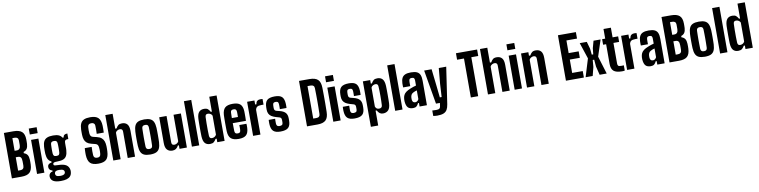

<svg xmlns="http://www.w3.org/2000/svg" viewBox="-12 -1965 13156 3329"><g transform="rotate(-10 6566.0 -300.0)"><path d="M43 0V-800H211.5Q312.5 -800 359 -758.5Q405.5 -717 406 -621.5Q406 -598.5 406 -579.2Q406 -560 405 -541.5Q402 -490.5 382.8 -460.2Q363.5 -430 322.5 -416.5V-393.5Q365 -380 384.5 -349.5Q404 -319 406 -266Q407 -242.5 407 -222.5Q407 -202.5 406 -178.5Q402 -83.5 357.5 -41.8Q313 0 212 0ZM172.5 -114H212Q243.5 -114 260.2 -130.8Q277 -147.5 277 -180Q277.5 -201 277.5 -220.2Q277.5 -239.5 277 -260Q277 -308.5 261.2 -328.8Q245.5 -349 211 -349H172.5ZM172.5 -463H211.5Q243.5 -463 260 -484Q276.5 -505 277 -545Q277 -566.5 277 -586.8Q277 -607 277 -628Q276.5 -656.5 260 -671.2Q243.5 -686 211.5 -686H172.5Z M481 -695.5V-800H619.5V-695.5ZM486 0V-600H615V0Z M873.5 192Q789.5 192 746.8 169Q704 146 695.5 102Q694 96 693.2 86.8Q692.5 77.5 693.5 68.5Q696.5 44.5 713.2 26.2Q730 8 759 4.5V-14.5Q733 -19 717.5 -33.5Q702 -48 698.5 -71Q698 -77.5 698 -84.5Q698 -91.5 698.5 -99.5Q701 -121 720.2 -134.5Q739.5 -148 769 -152V-171Q729.5 -189 710.5 -224.5Q691.5 -260 687.5 -318Q687 -338 686.5 -353.8Q686 -369.5 686 -383.5Q686 -397.5 686.5 -412Q687 -426.5 687.5 -443.5Q691 -501 709.5 -537.5Q728 -574 767.8 -591.5Q807.5 -609 874 -609Q936.5 -609 973.2 -593.2Q1010 -577.5 1030.5 -543H1049.5Q1053 -573 1071 -586.5Q1089 -600 1125 -600V-502H1109Q1085 -502 1071.5 -490Q1058 -478 1058 -447.5V-412Q1058 -399.5 1058 -388.8Q1058 -378 1058.2 -367.5Q1058.5 -357 1058.2 -345Q1058 -333 1057 -318Q1053 -258 1034.2 -221.2Q1015.5 -184.5 976.5 -168.2Q937.5 -152 873 -152Q827.5 -152 810.5 -145Q793.5 -138 793.5 -121.5V-118Q793.5 -107.5 798 -101.2Q802.5 -95 818.5 -92Q834.5 -89 870.5 -88.5Q968.5 -87 1014 -57.5Q1059.5 -28 1068 30Q1070 39.5 1070 49.8Q1070 60 1068 73Q1064 114 1041.2 140.2Q1018.5 166.5 976.8 179.2Q935 192 873.5 192ZM876.5 103Q903 103 921.2 98.5Q939.5 94 950 85.2Q960.5 76.5 964 63.5Q966.5 55.5 966 48.8Q965.5 42 963.5 35Q959.5 21.5 948.8 13.5Q938 5.5 920 1.8Q902 -2 876.5 -2.5Q837.5 -3 818.8 6Q800 15 795 35Q793 42 793.2 49.5Q793.5 57 795 63.5Q798 77 807.5 85.8Q817 94.5 834 98.8Q851 103 876.5 103ZM872.5 -249Q905.5 -249 917 -262.5Q928.5 -276 930 -300Q931 -314.5 931.8 -335.5Q932.5 -356.5 932.5 -379.5Q932.5 -402.5 931.8 -423.8Q931 -445 930 -460.5Q928.5 -487 916.2 -499.5Q904 -512 872.5 -512Q841 -512 828 -499.2Q815 -486.5 814 -459Q813 -434 812.5 -412.2Q812 -390.5 812 -371Q812 -351.5 812.5 -334.5Q813 -317.5 814 -303Q816 -279.5 826.8 -264.2Q837.5 -249 872.5 -249Z M1564 9Q1464.5 9 1422 -33.5Q1379.5 -76 1375 -174.5Q1374.5 -194 1374.5 -215Q1374.5 -236 1375.5 -256.8Q1376.5 -277.5 1378.5 -297.5H1500Q1498 -259 1497.8 -221.2Q1497.5 -183.5 1500 -151Q1502.5 -124 1517.8 -110.2Q1533 -96.5 1564 -96.5Q1594.5 -96.5 1608.5 -110.2Q1622.5 -124 1625 -151Q1627 -171 1627.8 -189Q1628.5 -207 1627.8 -225.5Q1627 -244 1625 -264.5Q1623.5 -289.5 1612.8 -308.5Q1602 -327.5 1577 -334L1502.5 -353Q1454 -365.5 1426 -389.2Q1398 -413 1385.8 -449Q1373.5 -485 1372 -534Q1371.5 -558.5 1371.5 -581.2Q1371.5 -604 1372 -626.5Q1374.5 -692 1393.8 -732.2Q1413 -772.5 1454.2 -790.8Q1495.5 -809 1564 -809Q1660.5 -809 1703.8 -766.8Q1747 -724.5 1751 -626.5Q1752 -603.5 1751.5 -570Q1751 -536.5 1749.5 -505.5H1625.5Q1627 -541.5 1627.5 -577.8Q1628 -614 1626.5 -650Q1625.5 -676.5 1609.2 -690Q1593 -703.5 1564 -703.5Q1533 -703.5 1518.5 -690Q1504 -676.5 1501 -650Q1498.5 -621 1498.5 -592Q1498.5 -563 1501 -534Q1503.5 -508 1514.2 -490Q1525 -472 1552 -465.5L1617.5 -450Q1669 -437.5 1698.5 -412.8Q1728 -388 1740.8 -351Q1753.5 -314 1755 -264.5Q1755.5 -248 1755.5 -233.2Q1755.5 -218.5 1755.2 -204.2Q1755 -190 1754 -174.5Q1750 -76 1707.2 -33.5Q1664.5 9 1564 9Z M1828.5 0V-800H1957.5V-538H1980.5Q2000 -572.5 2022 -590.8Q2044 -609 2088 -609Q2146.5 -609 2179 -573Q2211.5 -537 2211.5 -453V0H2082.5V-463.5Q2082.5 -490 2070.2 -502.2Q2058 -514.5 2033.5 -514.5Q2011.5 -514.5 1989 -502Q1966.5 -489.5 1957.5 -467V0Z M2478.5 9Q2411.5 9 2371.8 -9.2Q2332 -27.5 2313.5 -67.8Q2295 -108 2291.5 -174Q2290.5 -197 2289.8 -229.8Q2289 -262.5 2289 -298.8Q2289 -335 2289.5 -368.8Q2290 -402.5 2291.5 -427Q2295 -492 2313.2 -532.2Q2331.5 -572.5 2371.2 -590.8Q2411 -609 2478.5 -609Q2546 -609 2585.2 -590.5Q2624.5 -572 2642.8 -531.8Q2661 -491.5 2664.5 -427Q2665.5 -404 2666 -371Q2666.5 -338 2666.5 -301.8Q2666.5 -265.5 2666 -232Q2665.5 -198.5 2664.5 -174Q2661 -109 2642.8 -68.5Q2624.5 -28 2585.2 -9.5Q2546 9 2478.5 9ZM2478.5 -88Q2509 -88 2521.8 -101.5Q2534.5 -115 2535.5 -142Q2536.5 -181.5 2537.2 -221Q2538 -260.5 2538 -300.5Q2538 -340.5 2537.2 -380Q2536.5 -419.5 2535.5 -458.5Q2534.5 -485.5 2521.8 -498.8Q2509 -512 2478.5 -512Q2448.5 -512 2435 -498.8Q2421.5 -485.5 2420.5 -458.5Q2419.5 -419.5 2418.8 -379.8Q2418 -340 2418 -300.2Q2418 -260.5 2418.8 -220.8Q2419.5 -181 2420.5 -142Q2421.5 -115 2435 -101.5Q2448.5 -88 2478.5 -88Z M2869 9Q2811 9 2776.8 -27.2Q2742.5 -63.5 2742.5 -147.5V-600H2871.5V-136.5Q2871.5 -110 2883.2 -97.8Q2895 -85.5 2919 -85.5Q2940.5 -85.5 2963 -98.2Q2985.5 -111 2994.5 -133V-600H3124V0H2994.5V-62H2976.5Q2956 -24 2930.5 -7.5Q2905 9 2869 9Z M3212.5 0V-800H3341.5V0Z M3531 9Q3472.5 9 3441.5 -27.2Q3410.5 -63.5 3406.5 -147.5Q3405.5 -175.5 3405 -215.5Q3404.5 -255.5 3404.5 -299Q3404.5 -342.5 3405 -383Q3405.5 -423.5 3406.5 -453Q3410.5 -537 3442.5 -573Q3474.5 -609 3532.5 -609Q3577 -609 3598.8 -590.8Q3620.5 -572.5 3640 -538H3659V-800H3788V0H3659V-62H3640Q3620.5 -28 3597.8 -9.5Q3575 9 3531 9ZM3583 -85.5Q3605.5 -85.5 3627.5 -98Q3649.5 -110.5 3659 -133V-467Q3649.5 -489.5 3627.5 -502Q3605.5 -514.5 3583 -514.5Q3559 -514.5 3548 -502.2Q3537 -490 3535.5 -463.5Q3533.5 -414 3532.8 -354.8Q3532 -295.5 3532.8 -238Q3533.5 -180.5 3535.5 -136.5Q3537 -110 3548 -97.8Q3559 -85.5 3583 -85.5Z M4037 9Q3943.5 9 3900.8 -29Q3858 -67 3853 -154.5Q3852 -177.5 3851.5 -215.8Q3851 -254 3851 -297.5Q3851 -341 3851.5 -380.2Q3852 -419.5 3853 -443.5Q3859 -533 3901.2 -571Q3943.5 -609 4035.5 -609Q4127 -609 4168.2 -571.8Q4209.5 -534.5 4213.5 -448.5Q4214 -436.5 4214.2 -408.2Q4214.5 -380 4214.2 -345Q4214 -310 4212.5 -278H3980.5Q3980.5 -243.5 3981.2 -209.2Q3982 -175 3982.5 -141Q3983.5 -112 3996 -100Q4008.5 -88 4037 -88Q4063 -88 4074.2 -100Q4085.5 -112 4087 -141Q4088 -155 4088 -177.2Q4088 -199.5 4087 -226.5H4212.5Q4213.5 -217 4214 -194.5Q4214.5 -172 4213.5 -154.5Q4209.5 -67 4168.8 -29Q4128 9 4037 9ZM3980.5 -368H4088Q4088 -389.5 4088 -409.2Q4088 -429 4087.8 -443.2Q4087.5 -457.5 4087 -463Q4085.5 -489 4073.8 -500.5Q4062 -512 4035.5 -512Q4007.5 -512 3995.5 -500.5Q3983.5 -489 3982.5 -463Q3982 -438.5 3981.5 -415Q3981 -391.5 3980.5 -368Z M4290 0V-600H4419V-529.5H4442Q4447.5 -571 4468.2 -587.2Q4489 -603.5 4521.5 -603.5Q4533.5 -603.5 4544.8 -602.5Q4556 -601.5 4562 -601V-502H4523.5Q4469.5 -502 4447.2 -485Q4425 -468 4419 -437V0Z M4771.5 9Q4683 9 4644.8 -29Q4606.5 -67 4603 -154.5Q4602.5 -172 4602.8 -194.5Q4603 -217 4604 -226H4717Q4716 -199.5 4716 -177.2Q4716 -155 4716.5 -141Q4718 -112 4731.8 -100Q4745.5 -88 4771.5 -88Q4803 -88 4817 -100Q4831 -112 4831.5 -141Q4831.5 -154.5 4831.5 -158.8Q4831.5 -163 4831.5 -167Q4831.5 -171 4831.5 -183Q4831.5 -204 4824 -216.8Q4816.5 -229.5 4797 -235.5L4732 -254Q4689.5 -267 4660 -285.8Q4630.5 -304.5 4615.2 -334Q4600 -363.5 4599.5 -407.5Q4599.5 -417 4599.5 -425.5Q4599.5 -434 4599.5 -443Q4600 -532 4639.8 -570.5Q4679.5 -609 4777.5 -609Q4867 -609 4904.2 -571.8Q4941.5 -534.5 4945 -448.5Q4946 -431.5 4945.5 -408.5Q4945 -385.5 4944 -375.5H4827Q4827.5 -386.5 4827.8 -404Q4828 -421.5 4827.8 -438Q4827.5 -454.5 4827 -463Q4825.5 -490 4815 -501Q4804.5 -512 4777.5 -512Q4749 -512 4737.8 -501Q4726.5 -490 4725.5 -463Q4725 -450.5 4724.8 -443.5Q4724.5 -436.5 4724.5 -418.5Q4724.5 -395.5 4731.5 -379.8Q4738.5 -364 4763 -357.5L4820.5 -343Q4885 -327 4917.8 -292.2Q4950.5 -257.5 4950.5 -190Q4950.5 -181 4950.5 -170.8Q4950.5 -160.5 4950.5 -151.5Q4950 -65.5 4909 -28.2Q4868 9 4771.5 9Z M5239 0V-800H5423.5Q5525 -800 5570.5 -756.5Q5616 -713 5617.5 -613Q5619 -537 5619.5 -468.8Q5620 -400.5 5619.5 -332.2Q5619 -264 5617.5 -188Q5616 -87.5 5570.5 -43.8Q5525 0 5423 0ZM5368.5 -114H5423Q5455.5 -114 5471.8 -129Q5488 -144 5488.5 -172.5Q5490 -230 5490.8 -286.8Q5491.5 -343.5 5491.5 -400.5Q5491.5 -457.5 5490.8 -514.5Q5490 -571.5 5488.5 -628Q5488 -656.5 5471.8 -671.2Q5455.5 -686 5423.5 -686H5368.5Z M5697 -695.5V-800H5835.5V-695.5ZM5702 0V-600H5831V0Z M6076 9Q5987.5 9 5949.2 -29Q5911 -67 5907.5 -154.5Q5907 -172 5907.2 -194.5Q5907.5 -217 5908.5 -226H6021.5Q6020.5 -199.5 6020.5 -177.2Q6020.5 -155 6021 -141Q6022.5 -112 6036.2 -100Q6050 -88 6076 -88Q6107.5 -88 6121.5 -100Q6135.5 -112 6136 -141Q6136 -154.5 6136 -158.8Q6136 -163 6136 -167Q6136 -171 6136 -183Q6136 -204 6128.5 -216.8Q6121 -229.5 6101.5 -235.5L6036.5 -254Q5994 -267 5964.5 -285.8Q5935 -304.5 5919.8 -334Q5904.5 -363.5 5904 -407.5Q5904 -417 5904 -425.5Q5904 -434 5904 -443Q5904.5 -532 5944.2 -570.5Q5984 -609 6082 -609Q6171.5 -609 6208.8 -571.8Q6246 -534.5 6249.5 -448.5Q6250.5 -431.5 6250 -408.5Q6249.5 -385.5 6248.5 -375.5H6131.5Q6132 -386.5 6132.2 -404Q6132.5 -421.5 6132.2 -438Q6132 -454.5 6131.5 -463Q6130 -490 6119.5 -501Q6109 -512 6082 -512Q6053.5 -512 6042.2 -501Q6031 -490 6030 -463Q6029.5 -450.5 6029.2 -443.5Q6029 -436.5 6029 -418.5Q6029 -395.5 6036 -379.8Q6043 -364 6067.5 -357.5L6125 -343Q6189.5 -327 6222.2 -292.2Q6255 -257.5 6255 -190Q6255 -181 6255 -170.8Q6255 -160.5 6255 -151.5Q6254.5 -65.5 6213.5 -28.2Q6172.5 9 6076 9Z M6328 200V-600H6457V-538H6476Q6495.5 -572.5 6517.5 -590.8Q6539.5 -609 6583.5 -609Q6642 -609 6673.8 -573Q6705.5 -537 6709.5 -453Q6710.5 -426.5 6711 -386.5Q6711.5 -346.5 6711.5 -301.8Q6711.5 -257 6711 -216Q6710.5 -175 6709.5 -147.5Q6705.5 -63.5 6670.5 -27.2Q6635.5 9 6576.5 9Q6544.5 9 6521 -7.2Q6497.5 -23.5 6476 -62H6457V200ZM6524.5 -85.5Q6549 -85.5 6564 -97.8Q6579 -110 6580 -136.5Q6582 -172 6583 -214Q6584 -256 6584 -300Q6584 -344 6583 -386Q6582 -428 6580 -463.5Q6579 -490 6568.2 -502.2Q6557.5 -514.5 6533 -514.5Q6511 -514.5 6488.5 -502Q6466 -489.5 6457 -467V-133Q6467.5 -107.5 6483.2 -96.5Q6499 -85.5 6524.5 -85.5Z M6791.5 0V-800H6920.5V0Z M7107 7.5Q7045 7.5 7015.8 -23.8Q6986.5 -55 6980 -128.5Q6979.5 -138.5 6979.5 -151.5Q6979.5 -164.5 6980 -174.5Q6983 -214 6997.2 -242.5Q7011.5 -271 7041.5 -293.2Q7071.5 -315.5 7121 -335Q7147 -346 7171.5 -353.8Q7196 -361.5 7222.5 -369V-459Q7222.5 -485 7212 -498.5Q7201.5 -512 7171.5 -512Q7146 -512 7135.2 -501Q7124.5 -490 7123 -463Q7122.5 -454.5 7122.2 -437.8Q7122 -421 7122.2 -403.5Q7122.5 -386 7123 -375.5H6997.5Q6997 -384.5 6996.5 -407.8Q6996 -431 6996.5 -448.5Q6999 -504.5 7016.5 -540Q7034 -575.5 7072.2 -592.2Q7110.5 -609 7175 -609Q7242.5 -609 7280.8 -590.5Q7319 -572 7334.8 -532.2Q7350.5 -492.5 7350.5 -428.5L7350 0H7221V-62H7204Q7188 -26.5 7166.5 -9.5Q7145 7.5 7107 7.5ZM7159.5 -85.5Q7180.5 -85.5 7196.5 -97.5Q7212.5 -109.5 7222 -130V-283.5Q7204 -279 7187 -272.8Q7170 -266.5 7154 -257.5Q7127.5 -243.5 7118 -222.2Q7108.5 -201 7107 -174.5Q7107 -165 7107 -156.2Q7107 -147.5 7107.5 -139Q7110 -113 7123 -99.2Q7136 -85.5 7159.5 -85.5Z M7498 209Q7482 209 7462.2 207.2Q7442.5 205.5 7425.5 202.5V106.5Q7438.5 107 7461 108Q7483.5 109 7498 109Q7537 109 7552.2 96.8Q7567.5 84.5 7571 55.5L7578.5 0H7509.5L7407 -600H7538L7569.5 -323.5L7594 -95.5H7626L7639 -323.5L7664.5 -600H7795.5L7700 45.5Q7691.5 103.5 7670.2 139.5Q7649 175.5 7608 192.2Q7567 209 7498 209Z M8123.5 0V-686H8002V-800H8374.5V-686H8252.5V0Z M8425 0V-800H8554V-538H8577Q8596.5 -572.5 8618.5 -590.8Q8640.5 -609 8684.5 -609Q8743 -609 8775.5 -573Q8808 -537 8808 -453V0H8679V-463.5Q8679 -490 8666.8 -502.2Q8654.5 -514.5 8630 -514.5Q8608 -514.5 8585.5 -502Q8563 -489.5 8554 -467V0Z M8890 -695.5V-800H9028.5V-695.5ZM8895 0V-600H9024V0Z M9112.5 0V-600H9241.5V-538H9264.5Q9284 -572 9306.2 -590.5Q9328.5 -609 9372 -609Q9430.5 -609 9463 -573Q9495.5 -537 9495.5 -453V0H9366.5V-463.5Q9366.5 -490 9354.2 -502.2Q9342 -514.5 9317.5 -514.5Q9296 -514.5 9273.2 -501.8Q9250.5 -489 9241.5 -467V0Z M9797.5 0V-800H10113.5V-686H9927V-463H10103.5V-349H9927V-114H10113.5V0Z M10144 0 10240.5 -315.5 10146 -600H10270.5L10306 -474.5L10317 -367.5H10343L10354.5 -474.5L10389 -600H10513.5L10419.5 -313L10515.5 0H10391L10353.5 -151.5L10343 -273.5H10317.5L10307 -151.5L10268.5 0Z M10785 9Q10682 9 10637.8 -29Q10593.5 -67 10593.5 -154.5V-502H10540.5V-600H10594.5V-770H10724.5V-600H10822.5V-502H10722.5V-140.5Q10722.5 -111 10734.5 -99Q10746.5 -87 10785.5 -87Q10797.5 -87 10808.2 -87.5Q10819 -88 10832.5 -88.5V4Q10822 7 10810.2 8Q10798.5 9 10785 9Z M10874.5 0V-600H11003.5V-529.5H11026.5Q11032 -571 11052.8 -587.2Q11073.5 -603.5 11106 -603.5Q11118 -603.5 11129.2 -602.5Q11140.5 -601.5 11146.5 -601V-502H11108Q11054 -502 11031.8 -485Q11009.5 -468 11003.5 -437V0Z M11292 7.5Q11230 7.5 11200.8 -23.8Q11171.5 -55 11165 -128.5Q11164.5 -138.5 11164.5 -151.5Q11164.5 -164.5 11165 -174.5Q11168 -214 11182.2 -242.5Q11196.5 -271 11226.5 -293.2Q11256.5 -315.5 11306 -335Q11332 -346 11356.5 -353.8Q11381 -361.5 11407.5 -369V-459Q11407.5 -485 11397 -498.5Q11386.5 -512 11356.5 -512Q11331 -512 11320.2 -501Q11309.5 -490 11308 -463Q11307.5 -454.5 11307.2 -437.8Q11307 -421 11307.2 -403.5Q11307.5 -386 11308 -375.5H11182.5Q11182 -384.5 11181.5 -407.8Q11181 -431 11181.5 -448.5Q11184 -504.5 11201.5 -540Q11219 -575.5 11257.2 -592.2Q11295.5 -609 11360 -609Q11427.5 -609 11465.8 -590.5Q11504 -572 11519.8 -532.2Q11535.5 -492.5 11535.5 -428.5L11535 0H11406V-62H11389Q11373 -26.5 11351.5 -9.5Q11330 7.5 11292 7.5ZM11344.5 -85.5Q11365.5 -85.5 11381.5 -97.5Q11397.5 -109.5 11407 -130V-283.5Q11389 -279 11372 -272.8Q11355 -266.5 11339 -257.5Q11312.5 -243.5 11303 -222.2Q11293.5 -201 11292 -174.5Q11292 -165 11292 -156.2Q11292 -147.5 11292.5 -139Q11295 -113 11308 -99.2Q11321 -85.5 11344.5 -85.5Z M11621 0V-800H11789.5Q11890.5 -800 11937 -758.5Q11983.5 -717 11984 -621.5Q11984 -598.5 11984 -579.2Q11984 -560 11983 -541.5Q11980 -490.5 11960.8 -460.2Q11941.5 -430 11900.5 -416.5V-393.5Q11943 -380 11962.5 -349.5Q11982 -319 11984 -266Q11985 -242.5 11985 -222.5Q11985 -202.5 11984 -178.5Q11980 -83.5 11935.5 -41.8Q11891 0 11790 0ZM11750.5 -114H11790Q11821.5 -114 11838.2 -130.8Q11855 -147.5 11855 -180Q11855.5 -201 11855.5 -220.2Q11855.5 -239.5 11855 -260Q11855 -308.5 11839.2 -328.8Q11823.5 -349 11789 -349H11750.5ZM11750.5 -463H11789.5Q11821.5 -463 11838 -484Q11854.5 -505 11855 -545Q11855 -566.5 11855 -586.8Q11855 -607 11855 -628Q11854.5 -656.5 11838 -671.2Q11821.5 -686 11789.5 -686H11750.5Z M12244 9Q12177 9 12137.2 -9.2Q12097.5 -27.5 12079 -67.8Q12060.5 -108 12057 -174Q12056 -197 12055.2 -229.8Q12054.5 -262.5 12054.5 -298.8Q12054.5 -335 12055 -368.8Q12055.5 -402.5 12057 -427Q12060.5 -492 12078.8 -532.2Q12097 -572.5 12136.8 -590.8Q12176.5 -609 12244 -609Q12311.5 -609 12350.8 -590.5Q12390 -572 12408.2 -531.8Q12426.5 -491.5 12430 -427Q12431 -404 12431.5 -371Q12432 -338 12432 -301.8Q12432 -265.5 12431.5 -232Q12431 -198.5 12430 -174Q12426.5 -109 12408.2 -68.5Q12390 -28 12350.8 -9.5Q12311.5 9 12244 9ZM12244 -88Q12274.5 -88 12287.2 -101.5Q12300 -115 12301 -142Q12302 -181.5 12302.8 -221Q12303.5 -260.5 12303.5 -300.5Q12303.5 -340.5 12302.8 -380Q12302 -419.5 12301 -458.5Q12300 -485.5 12287.2 -498.8Q12274.5 -512 12244 -512Q12214 -512 12200.5 -498.8Q12187 -485.5 12186 -458.5Q12185 -419.5 12184.2 -379.8Q12183.5 -340 12183.5 -300.2Q12183.5 -260.5 12184.2 -220.8Q12185 -181 12186 -142Q12187 -115 12200.5 -101.5Q12214 -88 12244 -88Z M12512 0V-800H12641V0Z M12830.5 9Q12772 9 12741 -27.2Q12710 -63.5 12706 -147.5Q12705 -175.5 12704.5 -215.5Q12704 -255.5 12704 -299Q12704 -342.5 12704.5 -383Q12705 -423.5 12706 -453Q12710 -537 12742 -573Q12774 -609 12832 -609Q12876.5 -609 12898.2 -590.8Q12920 -572.5 12939.5 -538H12958.5V-800H13087.5V0H12958.5V-62H12939.5Q12920 -28 12897.2 -9.5Q12874.5 9 12830.5 9ZM12882.5 -85.5Q12905 -85.5 12927 -98Q12949 -110.5 12958.5 -133V-467Q12949 -489.5 12927 -502Q12905 -514.5 12882.5 -514.5Q12858.5 -514.5 12847.5 -502.2Q12836.5 -490 12835 -463.5Q12833 -414 12832.2 -354.8Q12831.5 -295.5 12832.2 -238Q12833 -180.5 12835 -136.5Q12836.5 -110 12847.5 -97.8Q12858.5 -85.5 12882.5 -85.5Z"/></g></svg>

Font: Big Shoulders Display Thin ExtraBold
Style: Regular
Weight: 800
Version: Version 2.002